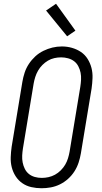

<svg xmlns="http://www.w3.org/2000/svg" viewBox="-20 -993 540 1021"><path d="M201 8Q173 8 146.5 2Q120 -4 98.5 -19Q77 -34 63 -56Q49 -78 42.5 -103.5Q36 -129 37 -157Q38 -185 42 -213L99 -558Q103 -582 111 -606.5Q119 -631 133.5 -653Q148 -675 167.5 -693Q187 -711 210.5 -722.5Q234 -734 258.5 -740Q283 -746 309 -746Q337 -746 363 -738.5Q389 -731 410.5 -716.5Q432 -702 446 -679.5Q460 -657 466.5 -631.5Q473 -606 472 -578Q471 -550 467 -522L410 -177Q406 -153 398 -128.5Q390 -104 376 -82Q362 -60 342 -42Q322 -24 298.5 -12.5Q275 -1 250 3.5Q225 8 201 8ZM202 -47Q220 -47 238 -51Q256 -55 272.5 -64Q289 -73 303 -87Q317 -101 326.5 -117Q336 -133 341.5 -151Q347 -169 350 -186L407 -531Q410 -550 411 -569.5Q412 -589 408.5 -606.5Q405 -624 396.5 -640.5Q388 -657 374 -667.5Q360 -678 342 -683Q324 -688 305 -688Q287 -688 269 -684Q251 -680 235 -670.5Q219 -661 205.5 -647.5Q192 -634 182.5 -617.5Q173 -601 167.5 -583.5Q162 -566 159 -549L102 -204Q99 -185 98 -166Q97 -147 100.5 -129Q104 -111 112 -95Q120 -79 133.5 -68Q147 -57 165 -52Q183 -47 202 -47ZM337 -800 225 -937 278 -973 381 -830Z"/></svg>

Font: Iosevka Slab Light
Style: Italic
Weight: 300
Italic angle: -9°
Monospace: yes
Designer: Belleve Invis
Foundry: Belleve Invis
Version: Version 11.1.1; ttfautohint (v1.8.3)